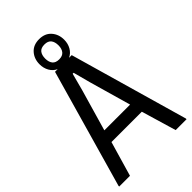

<svg xmlns="http://www.w3.org/2000/svg" viewBox="-278 -1032 1123 1123"><g transform="rotate(-45 283.5 -470.5)"><path d="M5 -6 214 -740H236Q210 -752 195.5 -777.5Q181 -803 181 -835Q181 -880 208 -910.5Q235 -941 283 -941Q331 -941 358 -910.5Q385 -880 385 -835Q385 -803 370.5 -777.5Q356 -752 330 -740H352L562 -6V0H472L408 -216H157L94 0H5ZM389 -294 316 -550 287 -659H279L250 -550L176 -294ZM283 -774Q311 -774 324.5 -790.5Q338 -807 338 -835Q338 -864 325 -880.5Q312 -897 283 -897Q254 -897 241 -880.5Q228 -864 228 -835Q228 -807 241 -790.5Q254 -774 283 -774Z"/></g></svg>

Font: Encode Sans Compressed
Style: Medium
Weight: 500
Designer: Pablo Impallari, Andres Torresi
Foundry: Pablo Impallari, Andres Torresi
Version: Version 1.000; ttfautohint (v1.00) -l 8 -r 50 -G 200 -x 14 -